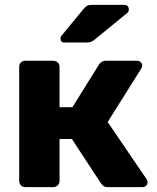

<svg xmlns="http://www.w3.org/2000/svg" viewBox="-20 -770 646 790"><path d="M84 0Q73 0 66 -7.5Q59 -15 59 -25V-495Q59 -506 66 -513Q73 -520 84 -520H199Q210 -520 217.5 -513Q225 -506 225 -495V-329H278L387 -504Q390 -509 397 -514.5Q404 -520 415 -520H543Q552 -520 558.5 -514.5Q565 -509 565 -500Q565 -497 563.5 -493Q562 -489 560 -486L423 -268L583 -33Q587 -27 587 -20Q587 -11 581 -5.5Q575 0 565 0H424Q413 0 406.5 -4.5Q400 -9 395 -16L276 -198H225V-25Q225 -15 217.5 -7.5Q210 0 199 0ZM245 -595Q229 -595 229 -611Q229 -619 234 -624L322 -731Q332 -743 339 -746.5Q346 -750 359 -750H491Q510 -750 510 -730Q510 -723 505 -718L372 -609Q364 -602 356 -598.5Q348 -595 334 -595Z"/></svg>

Font: Rubik Light
Style: Bold
Weight: 700
Version: Version 2.104